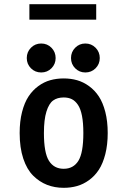

<svg xmlns="http://www.w3.org/2000/svg" viewBox="-20 -887 610 918"><path d="M120.5 -867H440V-793H120.5ZM226 -560.5Q206 -540.5 177 -540.5Q148 -540.5 128 -560.5Q108 -580.5 108 -609.5Q108 -638.5 128 -658.8Q148 -679 177 -679Q206 -679 226 -658.8Q246 -638.5 246 -609.5Q246 -580.5 226 -560.5ZM388 -540.5Q359.5 -540.5 339.5 -560.5Q319.5 -580.5 319.5 -609.5Q319.5 -638.5 339.5 -658.8Q359.5 -679 388 -679Q417 -679 437 -658.8Q457 -638.5 457 -609.5Q457 -580.5 437 -560.5Q417 -540.5 388 -540.5ZM284.5 11Q241.5 11 205 -3.2Q168.5 -17.5 138.5 -47.2Q108.5 -77 91.2 -129Q74 -181 74 -251Q74 -307 85.5 -351.8Q97 -396.5 116.5 -426Q136 -455.5 163 -475.2Q190 -495 220.2 -503.5Q250.5 -512 284.5 -512Q318.5 -512 348.5 -503.5Q378.5 -495 405.8 -475.2Q433 -455.5 452.5 -426Q472 -396.5 483.5 -351.8Q495 -307 495 -251Q495 -195 483.5 -150Q472 -105 452.5 -75.2Q433 -45.5 405.8 -25.8Q378.5 -6 348.5 2.5Q318.5 11 284.5 11ZM378.5 -251Q378.5 -299.5 372 -333Q365.5 -366.5 352.8 -385.5Q340 -404.5 323.5 -412.8Q307 -421 284.5 -421Q254 -421 234 -406.5Q214 -392 202 -353.5Q190 -315 190 -251Q190 -156.5 214 -118.2Q238 -80 284.5 -80Q331 -80 354.8 -118.2Q378.5 -156.5 378.5 -251Z"/></svg>

Font: League Mono Narrow Medium
Style: Regular
Weight: 500
Width: 3
Designer: Tyler Finck
Foundry: The League of Moveable Type / Tyler Finck
Version: Version 2.210